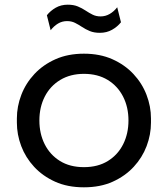

<svg xmlns="http://www.w3.org/2000/svg" viewBox="-20 -781 716 819"><path d="M338 18Q268 18 215 -6Q162 -30 125.5 -69.5Q89 -109 70.5 -158Q52 -207 52 -258V-276Q52 -327 71 -376.5Q90 -426 127 -465.5Q164 -505 217 -528.5Q270 -552 338 -552Q406 -552 459 -528.5Q512 -505 549 -465.5Q586 -426 605 -376.5Q624 -327 624 -276V-258Q624 -207 605.5 -158Q587 -109 550.5 -69.5Q514 -30 461 -6Q408 18 338 18ZM338 -68Q398 -68 440.5 -94.5Q483 -121 505.5 -166Q528 -211 528 -267Q528 -324 505 -369Q482 -414 439.5 -440Q397 -466 338 -466Q280 -466 237 -440Q194 -414 171 -369Q148 -324 148 -267Q148 -211 170.5 -166Q193 -121 235.5 -94.5Q278 -68 338 -68ZM406 -641Q381 -641 363 -648.5Q345 -656 330 -666Q315 -676 300 -683.5Q285 -691 266 -691Q245 -691 227.5 -680.5Q210 -670 196 -652L180 -716Q195 -735 217.5 -748Q240 -761 269 -761Q294 -761 312 -753.5Q330 -746 345 -736Q360 -726 375 -718.5Q390 -711 409 -711Q430 -711 448 -721.5Q466 -732 480 -750L496 -686Q481 -667 458 -654Q435 -641 406 -641Z"/></svg>

Font: Sora Variable
Style: Regular
Weight: 400
Designer: Jonathan Barnbrook, Julián Moncada
Foundry: Barnbrook Fonts
Version: Version 2.000